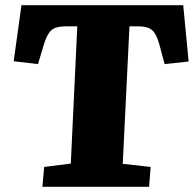

<svg xmlns="http://www.w3.org/2000/svg" viewBox="-20 -723 751 743"><path d="M151 -77 254 -90 279 -621H236Q211 -621 195 -615.5Q179 -610 168.5 -594Q158 -578 149 -548L127 -475L33 -486L63 -703H689L710 -485L617 -475L598 -546Q590 -576 580 -592.5Q570 -609 554.5 -615Q539 -621 514 -621H481L455 -89L563 -77L557 0H144Z"/></svg>

Font: Literata 18pt ExtraBold
Style: Italic
Weight: 800
Italic angle: -2°
Designer: Latin by Veronika Burian and Jose Scaglione. Greek by Irene Vlachou. Cyrillic by Vera Evstafieva
Foundry: TypeTogether
Version: Version 3.103;gftools[0.9.29]